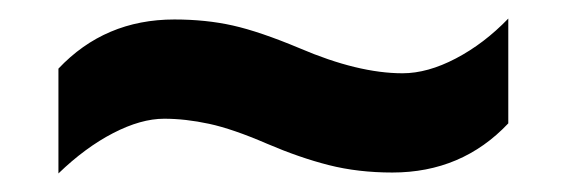

<svg xmlns="http://www.w3.org/2000/svg" viewBox="-20 -435 612 207"><path d="M43 -248V-361Q93 -414 168 -414Q202 -414 231 -407.5Q260 -401 303 -383Q366 -356 414 -356Q441 -356 471.5 -372Q502 -388 528 -415V-302Q478 -249 403 -249Q366 -249 334.5 -257Q303 -265 268 -280Q231 -296 205.5 -301.5Q180 -307 157 -307Q132 -307 102 -291.5Q72 -276 43 -248Z"/></svg>

Font: Noto Serif Oriya
Style: Bold
Weight: 700
Designer: David Williams
Foundry: Google LLC, David Williams
Version: Version 1.051; ttfautohint (v1.8.4.7-5d5b)